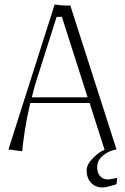

<svg xmlns="http://www.w3.org/2000/svg" viewBox="-20 -657 548 844"><path d="M252 -583H229L138.2 -296.9Q128.9 -267.6 120.1 -229H365.2ZM289.1 -632.8 492.2 0Q461.4 4.4 434.3 25.4Q407.2 46.4 407.2 78.1Q407.2 103 420.2 117.4Q433.1 131.8 455.1 131.8Q461.9 131.8 495.1 125L492.2 152.8Q491.7 152.8 478.3 157Q464.8 161.1 451.9 164.1Q439 167 431.2 167Q399.4 167 380.1 146.2Q360.8 125.5 360.8 91.8Q360.8 65.9 389.2 37.4Q417.5 8.8 439.9 2L374 -204.1H112.8Q97.2 -136.2 87.6 -72.5Q78.1 -8.8 78.1 7.8L17.1 0L220.2 -637.2Q247.1 -632.8 267.1 -632.8Z"/></svg>

Font: Resagokr
Style: Light
Weight: 300
Designer: gluk
Foundry: gluk
Version: Version 0.95